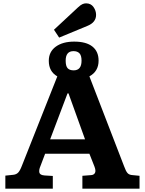

<svg xmlns="http://www.w3.org/2000/svg" viewBox="-20 -1129 867 1149"><path d="M334 -904 303 -951 447 -1085Q462 -1099 473 -1104Q484 -1109 495 -1109Q524 -1109 539.5 -1087Q555 -1065 555 -1040Q555 -995 503 -974ZM12 0V-78L60 -83Q78 -85 89 -96.5Q100 -108 111 -137L323 -672Q272 -701 272 -765Q272 -819 313.5 -849.5Q355 -880 424 -880Q496 -880 533 -850.5Q570 -821 570 -766Q570 -702 515 -672L723 -133Q733 -105 743 -93.5Q753 -82 774 -81L815 -77V0H473V-77L525 -81Q542 -82 548.5 -94.5Q555 -107 545 -133L515 -209H250L222 -135Q212 -112 215.5 -96.5Q219 -81 247 -79L296 -76V0ZM421 -708Q468 -708 468 -766Q468 -797 455.5 -810Q443 -823 420 -823Q373 -823 373 -766Q373 -734 384.5 -721Q396 -708 421 -708ZM280 -295H489L390 -570H384Z"/></svg>

Font: Literata 7pt
Style: Bold
Weight: 700
Designer: Latin by Veronika Burian and Jose Scaglione. Greek by Irene Vlachou. Cyrillic by Vera Evstafieva.
Foundry: TypeTogether
Version: Version 3.002